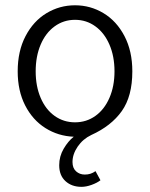

<svg xmlns="http://www.w3.org/2000/svg" viewBox="-20 -516 579 741"><path d="M48.3 -240.7Q48.3 -318.8 78.6 -376.7Q108.9 -434.6 159.4 -465.1Q210 -495.6 269.5 -495.6Q329.1 -495.6 379.6 -465.1Q430.2 -434.6 460.4 -376.7Q490.7 -318.8 490.7 -240.7Q490.7 -144.5 450 -87.2Q409.2 -29.8 332.5 4.9Q299.8 20.5 279.8 49.8Q259.8 79.1 259.8 109.4Q259.8 132.8 273.7 145.3Q287.6 157.7 307.1 157.7Q319.3 157.7 329.1 154.5Q338.9 151.4 348.6 144.5L367.7 179.7Q354.5 189.9 333.5 197.5Q312.5 205.1 294.4 205.1Q256.8 205.1 232.7 183.1Q208.5 161.1 208.5 121.6Q208.5 87.4 225.8 57.9Q243.2 28.3 264.6 11.7Q204.6 9.3 155.3 -21.7Q106 -52.7 77.1 -109.1Q48.3 -165.5 48.3 -240.7ZM421.9 -240.7Q421.9 -298.8 402.3 -344Q382.8 -389.2 348.1 -414.3Q313.5 -439.5 269.5 -439.5Q225.6 -439.5 190.9 -414.3Q156.2 -389.2 137 -344Q117.7 -298.8 117.7 -240.7Q117.7 -183.1 137 -138.2Q156.2 -93.3 190.9 -68.6Q225.6 -43.9 269.5 -43.9Q313.5 -43.9 348.1 -68.6Q382.8 -93.3 402.3 -138.2Q421.9 -183.1 421.9 -240.7Z"/></svg>

Font: Varta
Style: Light
Weight: 300
Designer: Joana Correia, Viktoriya Grabowska, Eben Sorkin
Foundry: Sorkin Type
Version: Version 1.002; ttfautohint (v1.3) -l 8 -r 24 -G 200 -x 12 -H